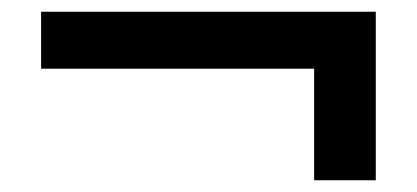

<svg xmlns="http://www.w3.org/2000/svg" viewBox="-20 -424 710 327"><path d="M515 -117V-307H50V-404H620V-117Z"/></svg>

Font: Lexend Deca
Style: Regular
Weight: 400
Designer: Bonnie Shaver-Troup, Thomas Jockin
Foundry: Lexend
Version: Version 1.008; ttfautohint (v1.8.4.7-5d5b)